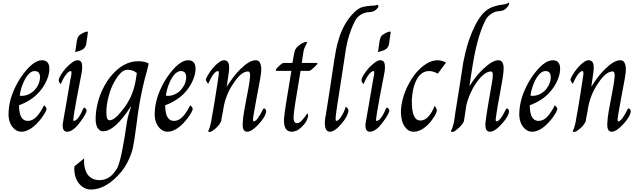

<svg xmlns="http://www.w3.org/2000/svg" viewBox="-20 -1045 5065 1521"><path d="M183.6 -427.2Q167.7 -400 154.9 -365.4Q142.1 -330.8 135.9 -288.7Q142.1 -285.6 151.3 -285.6Q205.1 -285.6 250.3 -327.2Q267.7 -345.1 280.5 -369.2Q293.3 -393.3 296.4 -422.6Q301.5 -482.1 254.9 -482.1Q217.9 -482.1 183.6 -427.2ZM200 -87.2Q236.9 -87.2 267.7 -118.7Q298.5 -150.3 329.2 -211.3Q350.3 -192.3 348.7 -179Q345.1 -166.2 335.4 -149.2Q325.6 -132.3 312.8 -114.4Q227.2 -1.5 148.7 -1.5Q125.6 -1.5 105.6 -14.4Q85.6 -27.2 70.8 -50.3Q56.4 -72.8 50.8 -103.3Q45.1 -133.8 48.7 -169.2Q57.9 -298.5 145.1 -432.3Q238.5 -567.7 312.8 -567.7Q375.9 -567.7 370.8 -488.7Q367.7 -446.7 346.7 -401.5Q325.6 -356.4 293.3 -319.5Q261.5 -282.1 218.7 -254.6Q175.9 -227.2 130.8 -211.3Q130.8 -87.2 200 -87.2Z M651.3 -192.3Q666.2 -179 666.2 -169.2Q664.1 -145.1 620.5 -85.6Q561.5 -1.5 511.3 -1.5Q472.8 -1.5 476.9 -63.1Q479 -72.8 485.6 -114.4Q491.8 -151.3 504.9 -223.8Q517.9 -296.4 540 -429.2Q542.1 -433.8 543.6 -442.6Q545.1 -451.3 545.9 -460.3Q546.7 -469.2 545.9 -475.6Q545.1 -482.1 540 -482.1Q525.6 -482.1 504.6 -456.4Q483.6 -430.8 461.5 -379Q451.3 -388.7 448.2 -396.2Q445.1 -403.6 445.1 -409.7Q446.7 -427.2 462.8 -453.1Q479 -479 503.1 -506.7Q561.5 -567.7 593.3 -567.7Q616.4 -567.7 624.4 -551.8Q632.3 -535.9 630.8 -501.5Q630.8 -494.9 629 -481.3Q627.2 -467.7 624.1 -454.9Q600 -332.3 587.2 -262.3Q574.4 -192.3 568.7 -157.4Q563.1 -122.6 562.3 -113.8Q561.5 -105.1 561.5 -105.1Q557.9 -87.2 564.1 -87.2Q598.5 -87.2 642.1 -190.3ZM664.1 -701.5Q661.5 -679 646.2 -662.1Q630.8 -645.1 575.9 -632.3L588.7 -721Q594.9 -757.9 615.1 -770.8Q635.4 -783.6 651.3 -790.3Q657.9 -793.3 667.4 -794.1Q676.9 -794.9 676.9 -793.3Q672.8 -763.1 670.3 -745.1Q667.7 -727.2 666.2 -717.9Q664.1 -706.7 664.1 -701.5Z M1064.1 -466.2Q1035.4 -492.3 990.3 -492.3Q961.5 -492.3 936.4 -467.2Q911.3 -442.1 885.6 -396.4Q857.9 -348.7 840.3 -280.8Q822.6 -212.8 822.6 -154.9Q822.6 -121 829 -106.7Q835.4 -92.3 848.7 -92.3Q887.2 -92.3 946.7 -169.2Q988.7 -219.5 1016.2 -279.7Q1043.6 -340 1054.9 -407.7ZM646.7 209.7Q643.6 251.3 651.5 283.8Q659.5 316.4 674.4 338.5Q709.2 382.1 767.7 382.1Q854.9 382.1 909.2 285.6Q927.2 248.7 946.7 153.3Q966.2 57.9 985.6 -79Q987.2 -92.3 991.8 -111.5Q996.4 -130.8 1002.1 -149.2Q1007.7 -167.7 1012.8 -183.1Q1017.9 -198.5 1017.9 -203.6Q890.3 -5.1 796.4 -5.1Q790.3 -5.1 783.6 -6.7Q770.8 -9.7 761.5 -21Q746.7 -35.9 741 -64.6Q735.4 -93.3 738.5 -132.3Q745.1 -217.9 774.1 -293.6Q803.1 -369.2 849.7 -430.8Q951.3 -560 1074.4 -560Q1127.2 -560 1157.9 -542.1Q1154.9 -529.2 1151.8 -514.6Q1148.7 -500 1145.1 -487.2Q1124.1 -414.4 1109.5 -347.4Q1094.9 -280.5 1085.4 -226.7Q1075.9 -172.8 1071 -133.8Q1066.2 -94.9 1064.1 -79Q1054.9 -9.7 1044.4 61.3Q1033.8 132.3 1020.5 169.2Q1007.7 206.7 987.7 244.4Q967.7 282.1 943.6 312.8Q824.1 456.4 700 456.4Q642.1 456.4 601.5 403.6Q564.1 351.3 569.2 272.8Z M1341.5 -427.2Q1325.6 -400 1312.8 -365.4Q1300 -330.8 1293.8 -288.7Q1300 -285.6 1309.2 -285.6Q1363.1 -285.6 1408.2 -327.2Q1425.6 -345.1 1438.5 -369.2Q1451.3 -393.3 1454.4 -422.6Q1459.5 -482.1 1412.8 -482.1Q1375.9 -482.1 1341.5 -427.2ZM1357.9 -87.2Q1394.9 -87.2 1425.6 -118.7Q1456.4 -150.3 1487.2 -211.3Q1508.2 -192.3 1506.7 -179Q1503.1 -166.2 1493.3 -149.2Q1483.6 -132.3 1470.8 -114.4Q1385.1 -1.5 1306.7 -1.5Q1283.6 -1.5 1263.6 -14.4Q1243.6 -27.2 1228.7 -50.3Q1214.4 -72.8 1208.7 -103.3Q1203.1 -133.8 1206.7 -169.2Q1215.9 -298.5 1303.1 -432.3Q1396.4 -567.7 1470.8 -567.7Q1533.8 -567.7 1528.7 -488.7Q1525.6 -446.7 1504.6 -401.5Q1483.6 -356.4 1451.3 -319.5Q1419.5 -282.1 1376.7 -254.6Q1333.8 -227.2 1288.7 -211.3Q1288.7 -87.2 1357.9 -87.2Z M2075.9 -185.6Q2088.7 -175.9 2088.7 -163.1Q2085.1 -122.6 2030.8 -63.1Q1974.4 -1.5 1938.5 -1.5Q1897.9 -1.5 1903.1 -70.8Q1904.6 -109.7 1912.8 -157.4Q1921 -205.1 1930.5 -254.4Q1940 -303.6 1949 -351.8Q1957.9 -400 1961 -440Q1963.1 -479 1945.1 -479Q1890.3 -479 1828.7 -383.6Q1797.9 -340 1777.9 -288.5Q1757.9 -236.9 1749.7 -185.6Q1746.7 -161.5 1740.8 -135.6Q1734.9 -109.7 1732.3 -85.6Q1719.5 -57.9 1699 -37.9Q1678.5 -17.9 1657.9 -5.1Q1645.1 1.5 1636.2 0Q1627.2 -1.5 1630.8 -9.7Q1641.5 -32.3 1646.7 -54.9Q1649.7 -67.7 1652.8 -82.1Q1654.4 -98.5 1658.7 -118.5Q1663.1 -138.5 1668.7 -172.6Q1674.4 -206.7 1683.1 -259.7Q1691.8 -312.8 1704.6 -396.4Q1707.7 -419.5 1709.2 -430.8Q1710.8 -442.1 1712.8 -451.3Q1715.9 -482.1 1706.7 -482.1Q1674.4 -482.1 1628.7 -380.5Q1614.4 -400 1610.8 -411.3Q1609.2 -419.5 1626.4 -449.2Q1643.6 -479 1667.2 -506.7Q1721 -567.7 1754.4 -567.7Q1800 -567.7 1794.9 -498.5Q1794.9 -488.7 1793.3 -478.2Q1791.8 -467.7 1790.3 -456.4Q1785.1 -422.6 1782.8 -404.9Q1780.5 -387.2 1779 -377.4Q1777.4 -367.7 1776.7 -364.6Q1775.9 -361.5 1775.9 -357.9Q1803.1 -400 1830.5 -436.4Q1857.9 -472.8 1887.2 -500Q1956.4 -567.7 2004.6 -567.7Q2027.2 -567.7 2036.9 -551.8Q2046.7 -535.9 2049 -513.1Q2051.3 -490.3 2047.4 -463.1Q2043.6 -435.9 2040 -414.4Q2022.1 -321 2011.8 -264.4Q2001.5 -207.7 1995.9 -175.6Q1990.3 -143.6 1987.7 -129Q1985.1 -114.4 1985.1 -106.7Q1982.1 -83.6 1990.3 -83.6Q2017.4 -83.6 2065.6 -183.6Z M2333.3 -69.2Q2351.3 -69.2 2371.5 -91Q2391.8 -112.8 2414.4 -146.7Q2424.1 -133.8 2420.5 -122.6Q2417.4 -105.1 2406.2 -84.1Q2394.9 -63.1 2370.8 -40Q2348.2 -17.9 2327.9 -9.7Q2307.7 -1.5 2291.8 -1.5Q2224.1 -1.5 2230.3 -105.1Q2231.8 -124.1 2235.1 -153.1Q2238.5 -182.1 2246.7 -229.2L2288.2 -483.6H2170.8Q2161 -485.6 2166.9 -495.4Q2172.8 -505.1 2183.8 -516.2Q2194.9 -527.2 2207.7 -536.9Q2220.5 -546.7 2227.2 -546.7H2296.9Q2301 -575.9 2304.4 -591.8Q2307.7 -607.7 2309.7 -616.4Q2311.3 -624.1 2311.3 -627.2Q2315.9 -656.4 2339.2 -677.4Q2362.6 -698.5 2385.6 -707.7Q2394.9 -712.8 2404.6 -712.8Q2414.4 -712.8 2412.8 -707.7Q2409.7 -701.5 2398.5 -679.7Q2387.2 -657.9 2383.6 -633.8L2370.8 -546.7H2487.2Q2498.5 -546.7 2492.8 -537.9Q2487.2 -529.2 2474.9 -517.2Q2462.6 -505.1 2449 -494.4Q2435.4 -483.6 2430.3 -483.6H2361L2319 -229.2Q2312.8 -190.3 2310.3 -167.7Q2307.7 -145.1 2306.2 -129.2Q2301 -69.2 2333.3 -69.2Z M2966.2 -1006.7Q2972.8 -1007.7 2977.4 -998.2Q2982.1 -988.7 2956.4 -966.2Q2942.1 -954.9 2930 -952.6Q2917.9 -950.3 2905.1 -948.7Q2877.4 -948.7 2850.3 -935.6Q2823.1 -922.6 2801.5 -894.9Q2774.4 -848.7 2752.6 -784.9Q2730.8 -721 2721 -661.5Q2705.1 -556.4 2686.4 -435.4Q2667.7 -314.4 2651.3 -209.7Q2647.2 -182.1 2644.6 -162.8Q2642.1 -143.6 2640.5 -132.3Q2635.9 -87.2 2643.6 -87.2Q2660 -87.2 2680.5 -117.9Q2693.8 -138.5 2702.6 -156.4Q2711.3 -174.4 2719.5 -200Q2740.5 -183.6 2740.5 -167.7Q2738.5 -146.7 2723.3 -118.5Q2708.2 -90.3 2683.6 -63.1Q2630.8 -1.5 2593.8 -1.5Q2551.3 -1.5 2553.3 -79Q2554.9 -90.3 2555.6 -102.3Q2556.4 -114.4 2560 -127.2Q2577.4 -235.9 2594.4 -346.2Q2611.3 -456.4 2627.2 -564.1Q2632.3 -600 2641.3 -646.7Q2650.3 -693.3 2666.2 -744.1Q2682.1 -794.9 2709 -844.9Q2735.9 -894.9 2775.9 -936.9Q2817.9 -982.1 2855.9 -990.3Q2893.8 -998.5 2924.1 -1000Q2937.4 -1000 2945.4 -1000.8Q2953.3 -1001.5 2957.9 -1003.6Q2964.6 -1005.1 2966.2 -1006.7Z M3049.7 -192.3Q3064.6 -179 3064.6 -169.2Q3062.6 -145.1 3019 -85.6Q2960 -1.5 2909.7 -1.5Q2871.3 -1.5 2875.4 -63.1Q2877.4 -72.8 2884.1 -114.4Q2890.3 -151.3 2903.3 -223.8Q2916.4 -296.4 2938.5 -429.2Q2940.5 -433.8 2942.1 -442.6Q2943.6 -451.3 2944.4 -460.3Q2945.1 -469.2 2944.4 -475.6Q2943.6 -482.1 2938.5 -482.1Q2924.1 -482.1 2903.1 -456.4Q2882.1 -430.8 2860 -379Q2849.7 -388.7 2846.7 -396.2Q2843.6 -403.6 2843.6 -409.7Q2845.1 -427.2 2861.3 -453.1Q2877.4 -479 2901.5 -506.7Q2960 -567.7 2991.8 -567.7Q3014.9 -567.7 3022.8 -551.8Q3030.8 -535.9 3029.2 -501.5Q3029.2 -494.9 3027.4 -481.3Q3025.6 -467.7 3022.6 -454.9Q2998.5 -332.3 2985.6 -262.3Q2972.8 -192.3 2967.2 -157.4Q2961.5 -122.6 2960.8 -113.8Q2960 -105.1 2960 -105.1Q2956.4 -87.2 2962.6 -87.2Q2996.9 -87.2 3040.5 -190.3ZM3062.6 -701.5Q3060 -679 3044.6 -662.1Q3029.2 -645.1 2974.4 -632.3L2987.2 -721Q2993.3 -757.9 3013.6 -770.8Q3033.8 -783.6 3049.7 -790.3Q3056.4 -793.3 3065.9 -794.1Q3075.4 -794.9 3075.4 -793.3Q3071.3 -763.1 3068.7 -745.1Q3066.2 -727.2 3064.6 -717.9Q3062.6 -706.7 3062.6 -701.5Z M3448.2 -461.5Q3412.8 -482.1 3379 -482.1Q3321 -482.1 3285.6 -422.6Q3267.7 -393.3 3256.4 -350Q3245.1 -306.7 3242.1 -253.3Q3242.1 -230.8 3243.6 -203.3Q3245.1 -175.9 3251.5 -150Q3257.9 -124.1 3271.8 -107.2Q3285.6 -90.3 3311.3 -90.3Q3375.4 -90.3 3424.1 -206.7Q3433.8 -193.3 3437.2 -183.8Q3440.5 -174.4 3440.5 -169.2Q3440.5 -163.1 3434.9 -149.5Q3429.2 -135.9 3419.5 -120.5Q3409.7 -105.1 3397.7 -89Q3385.6 -72.8 3374.4 -61.5Q3342.1 -29.2 3313.1 -15.4Q3284.1 -1.5 3257.9 -1.5Q3227.7 -1.5 3207.4 -18.7Q3187.2 -35.9 3174.9 -61.5Q3162.6 -87.2 3158.7 -118.7Q3154.9 -150.3 3156.4 -177.4Q3162.6 -250.3 3188.7 -316.9Q3214.9 -383.6 3257.9 -445.1Q3300 -501.5 3349.2 -534.6Q3398.5 -567.7 3445.1 -567.7Q3480.5 -567.7 3512.8 -548.7Z M3998.5 -185.6Q4012.8 -177.4 4012.8 -161.5Q4007.7 -121 3954.9 -63.1Q3899.5 -1.5 3861 -1.5Q3820.5 -1.5 3825.6 -70.8Q3830.3 -116.4 3844.6 -201.5Q3857.4 -282.1 3866.4 -329Q3875.4 -375.9 3879 -401.5Q3883.6 -430.8 3883.6 -442.1Q3886.7 -479 3869.2 -479Q3842.1 -479 3811.3 -454.1Q3780.5 -429.2 3749.7 -383.6Q3724.1 -346.7 3703.8 -300Q3683.6 -253.3 3673.8 -207.7Q3669.2 -179 3664.4 -145.9Q3659.5 -112.8 3654.9 -83.6Q3642.1 -57.9 3620.8 -37.9Q3599.5 -17.9 3580.5 -5.1Q3569.2 1.5 3559.5 0Q3549.7 -1.5 3552.8 -9.7Q3559.5 -19.5 3563.6 -31.5Q3567.7 -43.6 3570.3 -54.9Q3573.8 -67.7 3576.9 -80.5Q3579 -92.3 3582.1 -116.2Q3585.1 -140 3588.2 -160Q3611.3 -300 3623.3 -377.4Q3635.4 -454.9 3640.8 -492.1Q3646.2 -529.2 3647.9 -537.9Q3649.7 -546.7 3649.7 -550.3Q3656.4 -583.6 3667.7 -632.1Q3679 -680.5 3697.4 -733.8Q3715.9 -787.2 3742.6 -841Q3769.2 -894.9 3806.2 -938.5Q3844.6 -977.4 3885.9 -991.3Q3927.2 -1005.1 3954.9 -1007.7Q3969.2 -1009.7 3980.5 -1011.3Q3991.8 -1012.8 4009.7 -1024.1Q4013.8 -1027.2 4013.3 -1014.4Q4012.8 -1001.5 3986.7 -975.9Q3972.3 -963.1 3959.2 -960.5Q3946.2 -957.9 3933.3 -956.4Q3907.7 -956.4 3879.5 -940.3Q3851.3 -924.1 3831.8 -896.4Q3809.7 -856.4 3791.8 -806.4Q3773.8 -756.4 3761 -706.4Q3748.2 -656.4 3739.2 -611.3Q3730.3 -566.2 3725.6 -535.9Q3717.4 -487.2 3711.8 -449.2Q3706.2 -411.3 3698.5 -361.5Q3752.8 -448.7 3809.7 -500Q3880.5 -567.7 3927.2 -567.7Q3949.7 -567.7 3959.5 -550.8Q3969.2 -533.8 3969.7 -509.7Q3970.3 -485.6 3966.4 -458.2Q3962.6 -430.8 3959.5 -411.3Q3951.3 -361.5 3941.5 -309Q3931.8 -256.4 3922.6 -206.7Q3917.4 -174.4 3913.6 -149.2Q3909.7 -124.1 3907.7 -106.7Q3904.6 -83.6 3912.8 -83.6Q3942.1 -83.6 3989.7 -183.6Z M4229.7 -427.2Q4213.8 -400 4201 -365.4Q4188.2 -330.8 4182.1 -288.7Q4188.2 -285.6 4197.4 -285.6Q4251.3 -285.6 4296.4 -327.2Q4313.8 -345.1 4326.7 -369.2Q4339.5 -393.3 4342.6 -422.6Q4347.7 -482.1 4301 -482.1Q4264.1 -482.1 4229.7 -427.2ZM4246.2 -87.2Q4283.1 -87.2 4313.8 -118.7Q4344.6 -150.3 4375.4 -211.3Q4396.4 -192.3 4394.9 -179Q4391.3 -166.2 4381.5 -149.2Q4371.8 -132.3 4359 -114.4Q4273.3 -1.5 4194.9 -1.5Q4171.8 -1.5 4151.8 -14.4Q4131.8 -27.2 4116.9 -50.3Q4102.6 -72.8 4096.9 -103.3Q4091.3 -133.8 4094.9 -169.2Q4104.1 -298.5 4191.3 -432.3Q4284.6 -567.7 4359 -567.7Q4422.1 -567.7 4416.9 -488.7Q4413.8 -446.7 4392.8 -401.5Q4371.8 -356.4 4339.5 -319.5Q4307.7 -282.1 4264.9 -254.6Q4222.1 -227.2 4176.9 -211.3Q4176.9 -87.2 4246.2 -87.2Z M4964.1 -185.6Q4976.9 -175.9 4976.9 -163.1Q4973.3 -122.6 4919 -63.1Q4862.6 -1.5 4826.7 -1.5Q4786.2 -1.5 4791.3 -70.8Q4792.8 -109.7 4801 -157.4Q4809.2 -205.1 4818.7 -254.4Q4828.2 -303.6 4837.2 -351.8Q4846.2 -400 4849.2 -440Q4851.3 -479 4833.3 -479Q4778.5 -479 4716.9 -383.6Q4686.2 -340 4666.2 -288.5Q4646.2 -236.9 4637.9 -185.6Q4634.9 -161.5 4629 -135.6Q4623.1 -109.7 4620.5 -85.6Q4607.7 -57.9 4587.2 -37.9Q4566.7 -17.9 4546.2 -5.1Q4533.3 1.5 4524.4 0Q4515.4 -1.5 4519 -9.7Q4529.7 -32.3 4534.9 -54.9Q4537.9 -67.7 4541 -82.1Q4542.6 -98.5 4546.9 -118.5Q4551.3 -138.5 4556.9 -172.6Q4562.6 -206.7 4571.3 -259.7Q4580 -312.8 4592.8 -396.4Q4595.9 -419.5 4597.4 -430.8Q4599 -442.1 4601 -451.3Q4604.1 -482.1 4594.9 -482.1Q4562.6 -482.1 4516.9 -380.5Q4502.6 -400 4499 -411.3Q4497.4 -419.5 4514.6 -449.2Q4531.8 -479 4555.4 -506.7Q4609.2 -567.7 4642.6 -567.7Q4688.2 -567.7 4683.1 -498.5Q4683.1 -488.7 4681.5 -478.2Q4680 -467.7 4678.5 -456.4Q4673.3 -422.6 4671 -404.9Q4668.7 -387.2 4667.2 -377.4Q4665.6 -367.7 4664.9 -364.6Q4664.1 -361.5 4664.1 -357.9Q4691.3 -400 4718.7 -436.4Q4746.2 -472.8 4775.4 -500Q4844.6 -567.7 4892.8 -567.7Q4915.4 -567.7 4925.1 -551.8Q4934.9 -535.9 4937.2 -513.1Q4939.5 -490.3 4935.6 -463.1Q4931.8 -435.9 4928.2 -414.4Q4910.3 -321 4900 -264.4Q4889.7 -207.7 4884.1 -175.6Q4878.5 -143.6 4875.9 -129Q4873.3 -114.4 4873.3 -106.7Q4870.3 -83.6 4878.5 -83.6Q4905.6 -83.6 4953.8 -183.6Z"/></svg>

Font: MM Jasmine
Style: Regular
Weight: 400
Designer: Khon Soe Zaw Thu
Version: Version 1.00 July 11, 2016, initial release